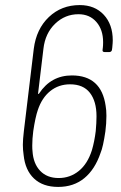

<svg xmlns="http://www.w3.org/2000/svg" viewBox="-20 -728 477 756"><path d="M399 -272Q399 -242 395 -211Q386 -149 376 -126Q354 -61 312 -26.5Q270 8 209 8Q149 8 114 -25Q79 -58 73 -118Q70 -138 70 -158Q70 -178 74 -212L113 -536Q123 -614 172.5 -661Q222 -708 294 -708Q353 -708 388.5 -670Q424 -632 424 -569Q424 -560 422 -540L421 -533Q421 -529 418 -526Q415 -523 411 -523H392Q382 -523 384 -533L385 -541Q386 -548 386 -562Q386 -611 359.5 -641.5Q333 -672 289 -672Q236 -672 197 -634.5Q158 -597 151 -536L130 -361Q129 -358 130.5 -358Q132 -358 134 -360Q181 -431 263 -431Q379 -431 396 -311Q399 -295 399 -272ZM357 -212Q360 -245 360 -270Q360 -329 334 -362.5Q308 -396 256 -396Q211 -396 178 -369.5Q145 -343 129 -295Q119 -266 111 -212Q107 -181 107 -155Q107 -140 108 -133Q111 -84 138 -55.5Q165 -27 211 -27Q256 -27 290.5 -55Q325 -83 342 -137Q352 -171 357 -212Z"/></svg>

Font: Barlow Semi Condensed ExLight
Style: Italic
Weight: 275
Width: 4
Italic angle: -7°
Designer: Jeremy Tribby
Foundry: Tribby Type
Version: Version 1.408